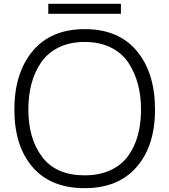

<svg xmlns="http://www.w3.org/2000/svg" viewBox="-20 -972 884 1002"><path d="M716 -400Q716 -472 699.5 -533.5Q683 -595 649.5 -645.5Q616 -696 557.5 -724.5Q499 -753 422 -753Q345 -753 287.5 -725Q230 -697 195.5 -647.5Q161 -598 144.5 -536Q128 -474 128 -400Q128 -248 200.5 -152.5Q273 -57 422 -57Q499 -57 557 -84Q615 -111 649 -158.5Q683 -206 699.5 -266.5Q716 -327 716 -400ZM789 -400Q789 -211 693 -100.5Q597 10 422 10Q245 10 150 -100Q55 -210 55 -400Q55 -591 150.5 -705.5Q246 -820 422 -820Q599 -820 694 -706Q789 -592 789 -400ZM611 -952V-900H232V-952Z"/></svg>

Font: Sinkin Sans 300 Light
Style: Regular
Weight: 300
Designer: Keith Bates
Foundry: K-Type
Version: Sinkin Sans (version 1.0)  by Keith Bates   •   © 2014   www